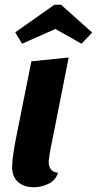

<svg xmlns="http://www.w3.org/2000/svg" viewBox="-20 -768 408 808"><path d="M122 20Q81 20 56 -2Q31 -24 31 -66Q31 -86 36 -120.5Q41 -155 48 -190Q55 -225 59 -245L112 -510L269 -526L190 -127Q189 -118 187 -106Q185 -94 185 -85Q185 -67 194.5 -55Q204 -43 224 -41Q215 -10 185 5Q155 20 122 20ZM73 -584 44 -632 209 -748H237L368 -631L323 -584L213 -646Z"/></svg>

Font: Sansita Swashed SemiBold
Style: Regular
Weight: 600
Designer: Pablo Cosgaya
Foundry: Omnibus-Type
Version: Version 1.003; ttfautohint (v1.8.3)